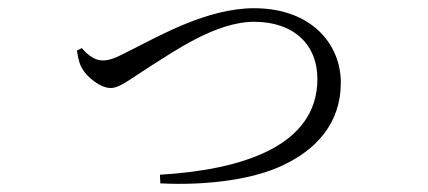

<svg xmlns="http://www.w3.org/2000/svg" viewBox="-20 -463 1040 467"><path d="M369 -38 370 -17C488 -11 600 -28 668 -61C749 -99 809 -163 809 -262C809 -356 737 -443 598 -443C484 -443 368 -376 294 -339C256 -319 244 -316 229 -316C212 -316 194 -328 179 -346L167 -340C170 -324 172 -309 180 -296C192 -275 224 -249 249 -249C271 -249 291 -267 346 -302C402 -337 505 -410 598 -410C694 -410 752 -355 752 -271C752 -108 570 -50 369 -38Z"/></svg>

Font: Source Han Serif CN Light
Style: Regular
Weight: 300
Designer: Ryoko NISHIZUKA 西塚涼子 (kana & ideographs); Frank Grießhammer (Latin, Greek & Cyrillic); Wenlong ZHANG 张文龙 (bopomofo); San
Foundry: Adobe
Version: Version 2.003;hotconv 1.1.1;makeotfexe 2.6.0